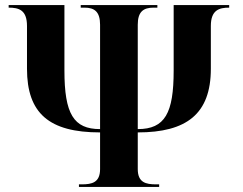

<svg xmlns="http://www.w3.org/2000/svg" viewBox="-20 -734 955 754"><path d="M290 0H605V-10H593C553 -10 521 -17 521 -70V-214C712 -214 808 -286 808 -464V-632C808 -695 841 -704 880 -704V-714H662V-457C662 -290 628 -227 521 -227V-637C521 -688 543 -704 583 -704H598V-714H297V-704H312C351 -704 373 -688 373 -637V-227C269 -227 233 -287 233 -457V-714H14V-704C54 -704 86 -695 86 -632V-464C86 -289 173 -214 373 -214V-70C373 -17 341 -10 301 -10H290Z"/></svg>

Font: Noto Serif Display Condensed ExtraBold
Style: Regular
Weight: 800
Width: 3
Designer: Monotype Design Team
Foundry: Monotype Imaging Inc.
Version: Version 2.009